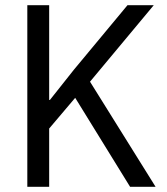

<svg xmlns="http://www.w3.org/2000/svg" viewBox="-20 -718 640 738"><path d="M269 -342 169 -224V0H85V-698H169V-334H172L264 -450L470 -698H571L326 -404L578 0H480Z"/></svg>

Font: iA Writer Duo V
Style: Regular
Weight: 400
Designer: Mike Abbink, Paul van der Laan, Pieter van Rosmalen, Oliver Reichenstein
Foundry: Information Architects Inc.
Version: Version 2.000